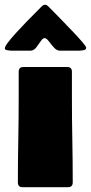

<svg xmlns="http://www.w3.org/2000/svg" viewBox="-24 -778 378 798"><path d="M50.3 -20Q50.3 -107.9 52 -195.8Q53.7 -283.7 53.7 -371.6V-480Q53.7 -499.5 73.2 -499.5H255.4Q274.9 -499.5 274.9 -480V-371.6Q274.9 -283.7 276.6 -195.8Q278.3 -107.9 278.3 -20Q278.3 0 258.8 0H69.8Q50.3 0 50.3 -20ZM225.1 -567.4Q211.9 -567.4 200.2 -580.6Q188.5 -593.8 178.7 -606.7Q168.9 -619.6 161.1 -619.6Q153.8 -619.6 145.3 -606.7Q136.7 -593.8 126.5 -580.6Q116.2 -567.4 102.5 -567.4H22Q17.1 -567.4 6.6 -569.1Q-3.9 -570.8 -3.9 -577.1Q-3.9 -584.5 9.3 -601.8Q22.5 -619.1 43 -641.6Q63.5 -664.1 85.2 -686.5Q106.9 -709 124.5 -726.3Q142.1 -743.7 148.9 -751Q156.2 -758.3 163.1 -758.3Q169.9 -758.3 177.2 -751Q183.1 -745.1 200.4 -727.5Q217.8 -710 239.7 -687.3Q261.7 -664.6 283 -642.1Q304.2 -619.6 318.4 -603Q332.5 -586.4 333.5 -582Q333.5 -581.5 333.7 -580.8Q334 -580.1 334 -579.1Q334 -571.3 323 -569.3Q312 -567.4 306.2 -567.4Z"/></svg>

Font: Belanosima
Style: Bold
Weight: 700
Designer: The DocRepair Project, Santiago Orozco
Foundry: Google
Version: Version 2.000